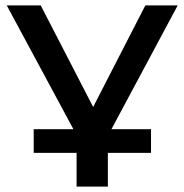

<svg xmlns="http://www.w3.org/2000/svg" viewBox="-20 -512 684 712"><path d="M264 180V55H105V-33H271L264 -11L5 -492H131L338 -91H313L519 -492H639L381 -10L373 -33H540V55H380V180Z"/></svg>

Font: Nunito Sans 10pt Expanded SemiBold
Style: Regular
Weight: 600
Width: 7
Designer: Vernon Adams
Foundry: Vernon Adams
Version: Version 3.101;gftools[0.9.27]